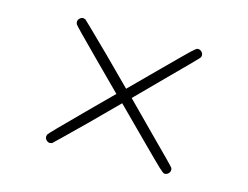

<svg xmlns="http://www.w3.org/2000/svg" viewBox="-74 -608 925 716"><g transform="rotate(15 389.0 -250.0)"><path d="M630 -29Q630 -21 624 -15Q618 -9 609 -9Q604 -9 587 -25Q570 -41 493 -118L389 -222L284 -117Q178 -13 175 -11Q169 -9 167 -9Q159 -9 153 -15Q147 -21 147 -29Q147 -31 149 -37Q152 -43 255 -146L359 -250L255 -354Q152 -457 149 -463Q147 -469 147 -471Q147 -479 153 -485Q159 -491 167 -491Q169 -491 175 -489Q178 -487 284 -383L389 -278L493 -382Q570 -459 587 -475Q604 -491 609 -491Q618 -491 624 -485Q630 -479 630 -471Q630 -467 628 -463Q626 -459 522 -355L418 -250L522 -145Q626 -41 628 -37Q630 -33 630 -29Z"/></g></svg>

Font: KaTeX_Main
Style: Regular
Weight: 400
Version: Version 1.1; ttfautohint (v1.3)